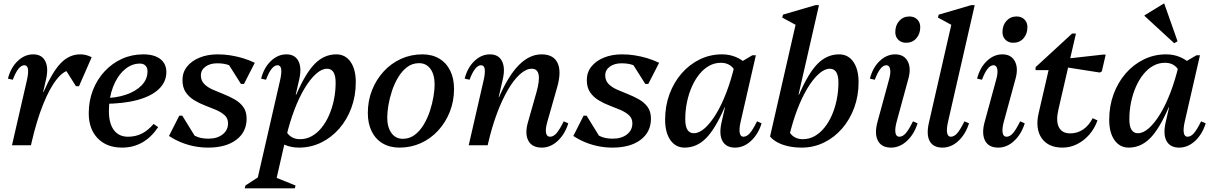

<svg xmlns="http://www.w3.org/2000/svg" viewBox="-20 -793 6624 1048"><path d="M105.2 -17.1 167.5 -290.3H217.3Q266.5 -402.2 312.6 -449.3Q358.7 -496.3 418.2 -496.3Q450 -496.3 480.5 -480.8L411.2 -322.5H394.5L320.3 -440.3H365.4V-409.6Q329.1 -409.6 289.8 -360.4Q250.5 -311.2 215.3 -223Q180 -134.9 152.8 -17.1ZM45.4 0 127.1 -356.1Q135.9 -395.5 132.7 -416.2Q129.5 -436.9 113 -436.9Q79.5 -436.9 49.9 -357.7L23.3 -363.8Q38.6 -423.9 76.7 -460.1Q114.7 -496.3 161.2 -496.3Q208 -496.3 226.8 -459.7Q245.6 -423.1 231.6 -361.1L148.9 0Z M646.5 12.7Q562.5 12.7 513.4 -37.9Q464.4 -88.6 464.4 -174.6Q464.4 -242.6 487.1 -300.8Q509.8 -359 550.5 -403Q591.2 -447.1 645.3 -471.7Q699.4 -496.3 762.2 -496.3Q822 -496.3 855 -470.8Q888 -445.4 888 -399.4Q888 -345.8 846.8 -306.6Q805.6 -267.4 728.5 -246.8Q651.5 -226.3 543.8 -226.3V-257.5Q611.9 -257.5 666.3 -275.8Q720.8 -294.1 752.9 -327Q785.1 -359.9 785.1 -404.2Q785.1 -423.7 774 -434.8Q763 -446 744.5 -446Q696.8 -446 658.1 -411.3Q619.4 -376.7 596.9 -318.2Q574.4 -259.8 574.4 -186.5Q574.4 -119.6 601.5 -83.1Q628.7 -46.7 678.7 -46.7Q720.4 -46.7 754.3 -63.9Q788.3 -81.1 818.4 -116.5L843.3 -99Q767.8 12.7 646.5 12.7Z M1115.9 12.7Q1078.2 12.7 1040.4 5.4Q1002.6 -2 967.7 -16.4Q932.7 -30.7 902.4 -50.9L958.6 -161.8H974.9L1050.6 -38.9L993.5 -46.3V-103.6Q1017.1 -66.4 1045.3 -51.2Q1073.5 -36.1 1117.8 -36.1Q1165.4 -36.1 1195.1 -59.3Q1224.7 -82.6 1224.7 -119.9Q1224.7 -146.8 1206.7 -163.5Q1188.7 -180.2 1160.6 -192.5Q1132.4 -204.7 1100.4 -216.7Q1068.4 -228.7 1040.2 -245.9Q1012 -263 994 -289.2Q976 -315.3 976 -356.4Q976 -398 1000.8 -429.3Q1025.5 -460.7 1069.2 -478.5Q1112.9 -496.3 1168.7 -496.3Q1203 -496.3 1237.3 -491Q1271.6 -485.6 1305.2 -475.6Q1338.8 -465.5 1370.7 -450.3L1311.6 -334.7H1295.3L1217.3 -458L1283.5 -450.6V-401.5Q1259.1 -426.1 1231.4 -436.8Q1203.6 -447.5 1166 -447.5Q1126.7 -447.5 1101.6 -429.3Q1076.5 -411 1076.5 -381.7Q1076.5 -353.4 1094.5 -335Q1112.5 -316.5 1141.1 -303.9Q1169.7 -291.2 1201.3 -278.8Q1232.9 -266.4 1261.5 -250Q1290.1 -233.7 1308.1 -208.8Q1326.1 -183.9 1326.1 -145.3Q1326.1 -72.4 1269.6 -29.8Q1213.1 12.7 1115.9 12.7Z M1315.8 235 1319.8 219.3 1426.2 150.2 1381.6 200 1509.1 -356.1Q1517.9 -395.5 1514.7 -416.2Q1511.5 -436.9 1495 -436.9Q1461.5 -436.9 1431.9 -357.7L1405.3 -363.8Q1420.6 -423.9 1458.7 -460.1Q1496.7 -496.3 1543.2 -496.3Q1590 -496.3 1608.8 -459.7Q1627.6 -423.1 1613.6 -361.1L1485.1 200L1459.7 165.5L1593.2 219.6L1589.2 235ZM1611.2 12.7Q1571.7 12.7 1537.2 -1.3Q1502.6 -15.2 1476.3 -42.1L1521.4 -173.6Q1521.4 -105.2 1546.2 -69.3Q1571.1 -33.3 1617.7 -33.3Q1652.1 -33.3 1681.6 -49.7Q1711.2 -66.2 1735.2 -95.8Q1759.2 -125.4 1776.3 -164.5Q1793.4 -203.6 1802.7 -248.8Q1812 -294 1812 -341.5Q1812 -417.8 1765.2 -417.8Q1736 -417.8 1704.7 -389.7Q1673.4 -361.6 1643.1 -311.6Q1612.8 -261.6 1587 -193.8Q1561.2 -126 1542.5 -46.4L1494.3 -52.7L1536.2 -276.5H1597.1Q1648.2 -394.7 1698.9 -445.5Q1749.7 -496.3 1815.8 -496.3Q1865.1 -496.3 1893.6 -455.3Q1922 -414.3 1922 -344.5Q1922 -269.4 1898 -204.6Q1874.1 -139.8 1831.8 -91.1Q1789.5 -42.5 1733 -14.9Q1676.5 12.7 1611.2 12.7Z M2160.2 12.7Q2107.7 12.7 2068.7 -10.4Q2029.8 -33.4 2008.8 -76Q1987.7 -118.5 1987.7 -175.9Q1987.7 -243.6 2010.8 -301.3Q2033.8 -359 2074.5 -403.3Q2115.2 -447.5 2169.2 -471.9Q2223.2 -496.3 2285.8 -496.3Q2338.5 -496.3 2377.4 -473.2Q2416.2 -450.2 2437.2 -407.7Q2458.3 -365.3 2458.3 -307.7Q2458.3 -240.8 2435.2 -182.7Q2412.2 -124.6 2371.5 -80.3Q2330.9 -36.1 2276.9 -11.7Q2223 12.7 2160.2 12.7ZM2178.7 -35.4Q2215.5 -35.4 2243.6 -56.7Q2271.7 -77.9 2292.5 -112.3Q2313.2 -146.7 2326.5 -187Q2339.7 -227.3 2346 -265.6Q2352.3 -303.8 2352.3 -331.5Q2352.3 -385.9 2329.5 -417Q2306.8 -448.2 2267.3 -448.2Q2230.5 -448.2 2202.4 -426.9Q2174.3 -405.7 2153.6 -371.3Q2132.8 -336.9 2119.5 -296.6Q2106.3 -256.3 2100 -218.4Q2093.7 -180.6 2093.7 -152.1Q2093.7 -98.7 2116.5 -67.1Q2139.3 -35.4 2178.7 -35.4Z M2937.3 12.7Q2884.1 12.7 2864 -24.8Q2843.8 -62.3 2861.5 -125.1L2908.2 -289.3Q2944.3 -417.8 2882.8 -417.8Q2851.4 -417.8 2818 -387.7Q2784.5 -357.7 2752.4 -302.8Q2720.3 -247.8 2692.9 -174.7Q2665.5 -101.6 2645.3 -14.8H2597.7L2654.3 -262.5H2704Q2804.5 -496.3 2935.8 -496.3Q3001.1 -496.3 3023.4 -449.4Q3045.6 -402.4 3021.3 -317L2967.3 -127.5Q2956.5 -90.4 2960.3 -68.6Q2964.1 -46.7 2982.2 -46.7Q3000.9 -46.7 3017.7 -65.9Q3034.4 -85.1 3057 -130.8L3082 -119.8Q3063.3 -60.2 3023.9 -23.7Q2984.5 12.7 2937.3 12.7ZM2538.4 0 2620.1 -356.1Q2628.9 -395.5 2625.7 -416.2Q2622.5 -436.9 2606 -436.9Q2572.5 -436.9 2542.9 -357.7L2516.3 -363.8Q2531.6 -423.9 2569.7 -460.1Q2607.7 -496.3 2654.2 -496.3Q2701 -496.3 2719.8 -459.7Q2738.6 -423.1 2724.6 -361.1L2641.9 0Z M3322.9 12.7Q3285.2 12.7 3247.4 5.4Q3209.6 -2 3174.7 -16.4Q3139.7 -30.7 3109.4 -50.9L3165.6 -161.8H3181.9L3257.6 -38.9L3200.5 -46.3V-103.6Q3224.1 -66.4 3252.3 -51.2Q3280.5 -36.1 3324.8 -36.1Q3372.4 -36.1 3402.1 -59.3Q3431.7 -82.6 3431.7 -119.9Q3431.7 -146.8 3413.7 -163.5Q3395.7 -180.2 3367.6 -192.5Q3339.4 -204.7 3307.4 -216.7Q3275.4 -228.7 3247.2 -245.9Q3219 -263 3201 -289.2Q3183 -315.3 3183 -356.4Q3183 -398 3207.8 -429.3Q3232.5 -460.7 3276.2 -478.5Q3319.9 -496.3 3375.7 -496.3Q3410 -496.3 3444.3 -491Q3478.6 -485.6 3512.2 -475.6Q3545.8 -465.5 3577.7 -450.3L3518.6 -334.7H3502.3L3424.3 -458L3490.5 -450.6V-401.5Q3466.1 -426.1 3438.4 -436.8Q3410.6 -447.5 3373 -447.5Q3333.7 -447.5 3308.6 -429.3Q3283.5 -411 3283.5 -381.7Q3283.5 -353.4 3301.5 -335Q3319.5 -316.5 3348.1 -303.9Q3376.7 -291.2 3408.3 -278.8Q3439.9 -266.4 3468.5 -250Q3497.1 -233.7 3515.1 -208.8Q3533.1 -183.9 3533.1 -145.3Q3533.1 -72.4 3476.6 -29.8Q3420.1 12.7 3322.9 12.7Z M3716.6 12.7Q3668.1 12.7 3639.2 -28.3Q3610.4 -69.3 3610.4 -139.1Q3610.4 -214.2 3634.3 -279Q3658.3 -343.8 3700.6 -392.5Q3742.9 -441.1 3799.4 -468.7Q3855.9 -496.3 3921.1 -496.3Q3960.6 -496.3 3995.2 -482.3Q4029.8 -468.4 4056 -441.5L4011 -310Q4011 -378.4 3986.5 -414.3Q3962.1 -450.3 3914.6 -450.3Q3880.3 -450.3 3850.7 -433.8Q3821.2 -417.4 3797.2 -387.8Q3773.2 -358.2 3756.1 -319.1Q3739 -280 3729.7 -235.2Q3720.4 -190.4 3720.4 -142.1Q3720.4 -65.8 3767.1 -65.8Q3796.3 -65.8 3827.7 -93.9Q3859 -122 3889.3 -172Q3919.6 -222 3945.4 -289.8Q3971.2 -357.6 3989.9 -437.2L4038 -430.9L3996.2 -207.1H3935.2Q3884.2 -89.1 3833.4 -38.2Q3782.7 12.7 3716.6 12.7ZM3992.4 12.7Q3942.6 12.7 3923.1 -24Q3903.5 -60.7 3918.9 -126.9L3991.9 -445.7H4009.4L4086.6 -491.3H4105.8L4022.4 -127.5Q4013.6 -88.1 4017.8 -67.4Q4021.9 -46.7 4037.4 -46.7Q4056.1 -46.7 4072.8 -65.9Q4089.6 -85.1 4112.1 -130.8L4137.1 -119.8Q4118.5 -60.2 4079.1 -23.7Q4039.7 12.7 3992.4 12.7Z M4355.7 12.7Q4317.6 12.7 4283.9 5.4Q4250.1 -1.8 4224.2 -15.7Q4198.3 -29.5 4183.2 -47.9L4265.8 -173.6Q4265.8 -105.2 4290.7 -69.3Q4315.5 -33.3 4362.2 -33.3Q4396.5 -33.3 4426.1 -49.7Q4455.6 -66.2 4479.6 -95.8Q4503.7 -125.4 4520.8 -164.5Q4537.9 -203.6 4547.1 -248.8Q4556.4 -294 4556.4 -341.5Q4556.4 -417.8 4509.7 -417.8Q4480.5 -417.8 4449.1 -389.7Q4417.8 -361.6 4387.5 -311.6Q4357.2 -261.6 4331.4 -193.8Q4305.7 -126 4286.9 -46.4L4238.8 -52.7L4280.6 -276.5H4341.6Q4392.6 -394.7 4443.4 -445.5Q4494.1 -496.3 4560.2 -496.3Q4609.6 -496.3 4638 -455.3Q4666.4 -414.3 4666.4 -344.5Q4666.4 -269.4 4642.5 -204.6Q4618.5 -139.8 4576.2 -91.1Q4533.9 -42.5 4477.4 -14.9Q4420.9 12.7 4355.7 12.7ZM4183.2 -47.9 4330.2 -691.4 4353.5 -640.8 4249.7 -697 4253.8 -713.1 4431.2 -765H4450.3L4290.6 -66Z M4843.7 12.7Q4791.7 12.7 4772.1 -24.8Q4752.4 -62.3 4768.9 -125.1L4831.9 -356.1Q4842.8 -393.5 4838.6 -415.2Q4834.5 -436.9 4818 -436.9Q4784.5 -436.9 4754.9 -357.7L4728.3 -363.8Q4743.6 -423.9 4781.7 -460.1Q4819.7 -496.3 4866.2 -496.3Q4914.4 -496.3 4934.5 -458.5Q4954.6 -420.6 4937.6 -361.1L4873.9 -127.5Q4863.9 -90.3 4867.7 -68.5Q4871.5 -46.7 4888.6 -46.7Q4907.4 -46.7 4924.1 -65.9Q4940.8 -85.1 4963.4 -130.8L4988.4 -119.8Q4969.7 -60.2 4930.3 -23.7Q4890.9 12.7 4843.7 12.7ZM4925.6 -559.6Q4899.5 -559.6 4883.2 -575.9Q4866.8 -592.3 4866.8 -617.3Q4866.8 -655.4 4888.6 -679.2Q4910.4 -703.1 4944.1 -703.1Q4970.3 -703.1 4986.6 -686.9Q5003 -670.6 5003 -645.4Q5003 -608.2 4981.7 -583.9Q4960.4 -559.6 4925.6 -559.6Z M5124.5 12.7Q5073.8 12.7 5054.5 -22.9Q5035.2 -58.5 5050.7 -125.1L5180.2 -691.4L5203.5 -640.8L5099.7 -697L5103.8 -713.1L5281.2 -765H5300.3L5154.5 -127.5Q5145.7 -88.1 5149.8 -67.4Q5154 -46.7 5169.4 -46.7Q5188.2 -46.7 5204.9 -65.9Q5221.6 -85.1 5244.2 -130.8L5269.2 -119.8Q5250.5 -60.2 5211.1 -23.7Q5171.7 12.7 5124.5 12.7Z M5428.7 12.7Q5376.7 12.7 5357.1 -24.8Q5337.4 -62.3 5353.9 -125.1L5416.9 -356.1Q5427.8 -393.5 5423.6 -415.2Q5419.5 -436.9 5403 -436.9Q5369.5 -436.9 5339.9 -357.7L5313.3 -363.8Q5328.6 -423.9 5366.7 -460.1Q5404.7 -496.3 5451.2 -496.3Q5499.4 -496.3 5519.5 -458.5Q5539.6 -420.6 5522.6 -361.1L5458.9 -127.5Q5448.9 -90.3 5452.7 -68.5Q5456.5 -46.7 5473.6 -46.7Q5492.4 -46.7 5509.1 -65.9Q5525.8 -85.1 5548.4 -130.8L5573.4 -119.8Q5554.7 -60.2 5515.3 -23.7Q5475.9 12.7 5428.7 12.7ZM5510.6 -559.6Q5484.5 -559.6 5468.2 -575.9Q5451.8 -592.3 5451.8 -617.3Q5451.8 -655.4 5473.6 -679.2Q5495.4 -703.1 5529.1 -703.1Q5555.3 -703.1 5571.6 -686.9Q5588 -670.6 5588 -645.4Q5588 -608.2 5566.7 -583.9Q5545.4 -559.6 5510.6 -559.6Z M5779.6 12.7Q5701.7 12.7 5665.8 -38.8Q5629.9 -90.4 5649.3 -175.5L5716.3 -465.6L5746.5 -410.2H5632.1L5633 -426.8L5832.2 -610.1H5852.9L5757.2 -195.2Q5742.6 -133 5759.5 -99Q5776.4 -65 5821.9 -65Q5860.4 -65 5891.9 -86.2Q5923.3 -107.3 5944 -147.7L5970.5 -135.9Q5954.7 -91.3 5925.5 -58Q5896.3 -24.7 5858.8 -6Q5821.2 12.7 5779.6 12.7ZM5983.4 -397 5761.7 -431.7 5771.2 -469.4 6001.6 -495.1H6015.4L5994.1 -403.5Z M6140.6 12.7Q6092.1 12.7 6063.2 -28.3Q6034.4 -69.3 6034.4 -139.1Q6034.4 -214.2 6058.3 -279Q6082.3 -343.8 6124.6 -392.5Q6166.9 -441.1 6223.4 -468.7Q6279.9 -496.3 6345.1 -496.3Q6384.6 -496.3 6419.2 -482.3Q6453.8 -468.4 6480 -441.5L6435 -310Q6435 -378.4 6410.5 -414.3Q6386.1 -450.3 6338.6 -450.3Q6304.3 -450.3 6274.7 -433.8Q6245.2 -417.4 6221.2 -387.8Q6197.2 -358.2 6180.1 -319.1Q6163 -280 6153.7 -235.2Q6144.4 -190.4 6144.4 -142.1Q6144.4 -65.8 6191.1 -65.8Q6220.3 -65.8 6251.7 -93.9Q6283 -122 6313.3 -172Q6343.6 -222 6369.4 -289.8Q6395.2 -357.6 6413.9 -437.2L6462 -430.9L6420.2 -207.1H6359.2Q6308.2 -89.1 6257.4 -38.2Q6206.7 12.7 6140.6 12.7ZM6416.4 12.7Q6366.6 12.7 6347.1 -24Q6327.5 -60.7 6342.9 -126.9L6415.9 -445.7H6433.4L6510.6 -491.3H6529.8L6446.4 -127.5Q6437.6 -88.1 6441.8 -67.4Q6445.9 -46.7 6461.4 -46.7Q6480.1 -46.7 6496.8 -65.9Q6513.6 -85.1 6536.1 -130.8L6561.1 -119.8Q6542.5 -60.2 6503.1 -23.7Q6463.7 12.7 6416.4 12.7ZM6389.2 -557.1 6227.2 -706.2V-709.3L6331.8 -773.3H6334.9L6407.4 -567.8Z"/></svg>

Font: Platypi Light
Style: Italic
Weight: 300
Italic angle: -13°
Designer: David Sargent
Foundry: Bolt Cutter Type
Version: Version 1.200